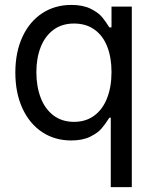

<svg xmlns="http://www.w3.org/2000/svg" viewBox="-20 -557 619 776"><path d="M427.7 -81.1H421.9Q405.3 -55.2 390.4 -37.6Q375.5 -20 344.7 -4.6Q314 10.7 267.6 10.7Q201.7 10.7 150.6 -22.9Q99.6 -56.6 70.8 -118.9Q42 -181.2 42 -263.7Q42 -346.2 70.8 -408.2Q99.6 -470.2 150.9 -503.7Q202.1 -537.1 268.6 -537.1Q315.4 -537.1 346.2 -521.7Q377 -506.3 391.6 -489Q406.2 -471.7 421.9 -446.3H430.7V-530.3H512.7V199.2H427.7ZM430.7 -265.6Q430.7 -324.7 413.3 -368.9Q396 -413.1 361.8 -437.5Q327.6 -461.9 279.3 -461.9Q230 -461.9 195.8 -436.3Q161.6 -410.6 144.3 -366.2Q127 -321.8 127 -265.6Q127 -208 144.3 -162.4Q161.6 -116.7 196 -90.6Q230.5 -64.5 279.3 -64.5Q326.7 -64.5 360.8 -89.6Q395 -114.7 412.8 -160.4Q430.7 -206.1 430.7 -265.6Z"/></svg>

Font: Pretendard
Style: Regular
Weight: 400
Designer: Base glyphs from Inter by Rasmus Andersson; Hangeul glyphs from Noto Sans CJK(Source Han Sans) by Jang Soo-young and Kan
Foundry: Kil Hyung-jin
Version: Version 1.309